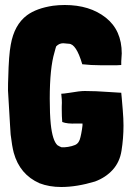

<svg xmlns="http://www.w3.org/2000/svg" viewBox="-20 -727 521 768"><path d="M416 -359 448 -357 465 -356 467 -335Q468 -324 471 -287.5Q474 -251 474 -225Q474 -174 466 -124Q459 -79 431 -48Q403 -17 360 -1Q287 21 225 21Q177 21 138 6Q59 -29 35 -116Q28 -143 23 -186Q23 -175 12 -365Q12 -397 13 -416Q15 -506 23 -548Q37 -628 88 -666Q126 -694 192 -704Q215 -707 239 -707Q339 -707 403 -656.5Q467 -606 467 -513L465 -481V-467Q458 -466 448 -466Q438 -466 430 -466H382Q344 -466 309 -470Q285 -552 255 -552Q250 -552 244 -553Q238 -554 233 -554Q217 -554 205 -542Q204 -541 198 -518Q179 -455 179 -332Q179 -271 183 -231Q190 -164 210 -146Q220 -140 226 -138Q237 -137 252.5 -139.5Q268 -142 280 -147Q297 -154 302 -179Q305 -191 308 -210Q311 -229 310 -233H286Q249 -231 229 -239Q227 -260 227 -291V-302Q227 -306 227.5 -315.5Q228 -325 225 -352Q233 -352 259 -356Q299 -363 319 -363Q362 -363 416 -359Z"/></svg>

Font: Londrina Solid Black
Style: Regular
Weight: 900
Designer: Marcelo Magalhaes
Foundry: Marcelo Magalhães
Version: Version 1.002